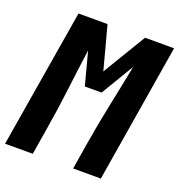

<svg xmlns="http://www.w3.org/2000/svg" viewBox="-142 -846 894 957"><g transform="rotate(20 304.5 -367.5)"><path d="M-10 0 112 -735H266L327 -506L465 -735H619L498 0H351L375 -147Q393 -255 415.5 -362.5Q438 -470 459 -578L355 -404H266L220 -578Q205 -470 192 -362Q179 -254 161 -147L137 0Z"/></g></svg>

Font: Iosevka Curly Heavy Extended
Style: Italic
Weight: 900
Width: 7
Italic angle: -9°
Monospace: yes
Designer: Belleve Invis
Foundry: Belleve Invis
Version: Version 11.1.0; ttfautohint (v1.8.3)